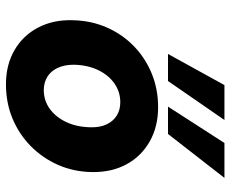

<svg xmlns="http://www.w3.org/2000/svg" viewBox="-86 -694 791 660"><g transform="rotate(90 310.0 -363.5)"><path d="M269 12Q202 12 151.5 -17.5Q101 -47 74 -99Q47 -151 49 -216Q50 -279 73 -332.5Q96 -386 136.5 -426Q177 -466 231 -488.5Q285 -511 348 -511Q415 -511 466 -482Q517 -453 544.5 -402Q572 -351 571 -284Q570 -221 546.5 -167.5Q523 -114 482 -73.5Q441 -33 387 -10.5Q333 12 269 12ZM289 -118Q325 -118 353.5 -138.5Q382 -159 399 -195Q416 -231 417 -278Q418 -311 407 -334Q396 -357 376.5 -369Q357 -381 331 -381Q295 -381 266 -360.5Q237 -340 220 -304Q203 -268 202 -221Q202 -189 213 -165.5Q224 -142 244 -130Q264 -118 289 -118ZM346 -545 471 -739H591L440 -545ZM165 -545 272 -739H392L258 -545Z"/></g></svg>

Font: DM Sans 20pt Black
Style: Italic
Weight: 900
Italic angle: -10°
Version: Version 4.004;gftools[0.9.30]